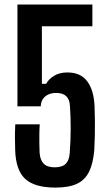

<svg xmlns="http://www.w3.org/2000/svg" viewBox="-20 -820 486 848"><path d="M225 8.5Q132.5 8.5 91 -30.2Q49.5 -69 47 -158Q46 -190 46 -216.2Q46 -242.5 47.5 -271H155.5Q154 -251.5 153.8 -228.8Q153.5 -206 153.8 -183.8Q154 -161.5 155 -144.5Q157.5 -112.5 173.2 -96.8Q189 -81 222 -81Q255 -81 270.5 -96.8Q286 -112.5 288 -144.5Q292 -198.5 292.2 -249.2Q292.5 -300 289 -351.5Q287.5 -381 272.5 -395.2Q257.5 -409.5 228.5 -409.5Q207.5 -409.5 192.5 -402.2Q177.5 -395 169 -382Q160.5 -369 160 -350.5H57V-800H388V-704H165V-450H184Q195 -471 219.2 -485.5Q243.5 -500 277 -500Q336 -500 365 -461.2Q394 -422.5 397.5 -353.5Q399 -318 399.2 -284.8Q399.5 -251.5 398.8 -219.8Q398 -188 396.5 -158Q391.5 -98.5 373.5 -61.8Q355.5 -25 319.8 -8.2Q284 8.5 225 8.5Z"/></svg>

Font: Big Shoulders Display Thin
Style: Bold
Weight: 700
Version: Version 2.002